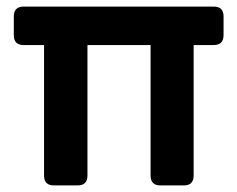

<svg xmlns="http://www.w3.org/2000/svg" viewBox="-20 -564 722 584"><path d="M144 0Q114 0 114 -30V-427H52Q22 -427 22 -457V-514Q22 -544 52 -544H630Q660 -544 660 -514V-457Q660 -427 630 -427H569V-30Q569 0 539 0H468Q438 0 438 -30V-427H246V-30Q246 0 216 0Z"/></svg>

Font: Pitagon Sans Text
Style: Bold
Weight: 700
Designer: Travis Tran
Foundry: Pitagon
Version: Version 1.001; ttfautohint (v1.8.4.7-5d5b);gftools[0.9.26]